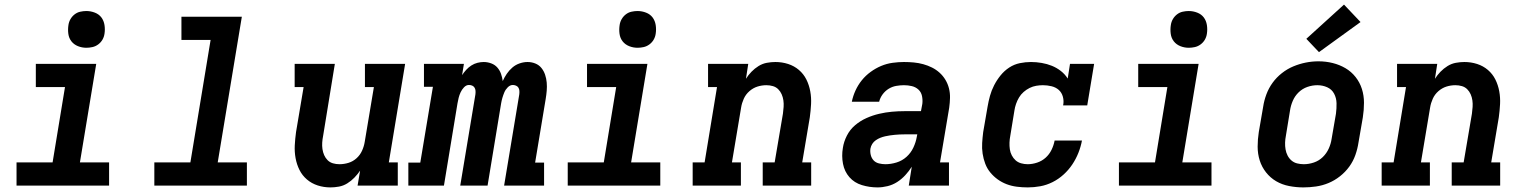

<svg xmlns="http://www.w3.org/2000/svg" viewBox="-20 -808 6640 836"><path d="M52 0V-101H209L263 -429H136V-530H399L328 -101H455V0ZM356 -600Q337 -600 319.5 -607Q302 -614 291 -628Q280 -642 277.5 -661Q275 -680 278 -699Q280 -713 287 -725Q294 -737 305 -745.5Q316 -754 329.5 -757Q343 -760 356 -760Q375 -760 393 -753Q411 -746 421.5 -732Q432 -718 435 -699Q438 -680 435 -661Q433 -647 426 -635Q419 -623 407.5 -614.5Q396 -606 382.5 -603Q369 -600 356 -600Z M652 0V-101H809L897 -634H770V-735H1033L928 -101H1055V0Z M1419 8Q1390 8 1363.5 -0.5Q1337 -9 1316.5 -26.5Q1296 -44 1284 -68Q1272 -92 1267 -119.5Q1262 -147 1263.5 -175.5Q1265 -204 1269 -233L1302 -429H1263V-530H1438L1387 -217Q1384 -202 1383 -187.5Q1382 -173 1384 -159Q1386 -145 1391.5 -132.5Q1397 -120 1406.5 -110.5Q1416 -101 1429.5 -97Q1443 -93 1458 -93Q1478 -93 1497.5 -99Q1517 -105 1532.5 -119Q1548 -133 1556.5 -152Q1565 -171 1568 -190L1608 -429H1569V-530H1744L1673 -101H1712V0H1537L1548 -65Q1537 -49 1523 -34.5Q1509 -20 1492 -9.5Q1475 1 1456 4.5Q1437 8 1419 8Z M1758 0V-100H1810L1865 -430H1826V-530H2000L1992 -481Q2000 -493 2010 -504Q2020 -515 2032.5 -523Q2045 -531 2059 -534.5Q2073 -538 2086 -538Q2103 -538 2119 -532Q2135 -526 2145.5 -514Q2156 -502 2161.5 -486.5Q2167 -471 2169 -455Q2176 -471 2186.5 -486.5Q2197 -502 2211 -514Q2225 -526 2242.5 -532Q2260 -538 2277 -538Q2295 -538 2311 -531.5Q2327 -525 2337.5 -512Q2348 -499 2353.5 -482.5Q2359 -466 2360.5 -448.5Q2362 -431 2360.5 -413Q2359 -395 2356 -377L2310 -100H2349V0H2175L2241 -397Q2242 -405 2241.5 -412.5Q2241 -420 2237.5 -426Q2234 -432 2227 -435Q2220 -438 2213 -438Q2201 -438 2191 -428Q2181 -418 2176 -406Q2171 -394 2167.5 -382Q2164 -370 2162 -358L2103 0H1984L2050 -397Q2051 -405 2050.5 -412.5Q2050 -420 2046.5 -426Q2043 -432 2036.5 -435Q2030 -438 2022 -438Q2010 -438 2000.5 -428Q1991 -418 1985.5 -406Q1980 -394 1977 -382Q1974 -370 1972 -358L1913 0Z M2452 0V-101H2609L2663 -429H2536V-530H2799L2728 -101H2855V0ZM2756 -600Q2737 -600 2719.5 -607Q2702 -614 2691 -628Q2680 -642 2677.5 -661Q2675 -680 2678 -699Q2680 -713 2687 -725Q2694 -737 2705 -745.5Q2716 -754 2729.5 -757Q2743 -760 2756 -760Q2775 -760 2793 -753Q2811 -746 2821.5 -732Q2832 -718 2835 -699Q2838 -680 2835 -661Q2833 -647 2826 -635Q2819 -623 2807.5 -614.5Q2796 -606 2782.5 -603Q2769 -600 2756 -600Z M2996 0V-101H3048L3102 -429H3063V-530H3238L3228 -465Q3238 -481 3252 -495.5Q3266 -510 3283 -520.5Q3300 -531 3319 -534.5Q3338 -538 3356 -538Q3385 -538 3411.5 -529.5Q3438 -521 3458.5 -503.5Q3479 -486 3491 -462Q3503 -438 3508 -410.5Q3513 -383 3511.5 -354.5Q3510 -326 3506 -297L3473 -101H3512V0H3301V-101H3353L3389 -313Q3391 -328 3392 -342.5Q3393 -357 3391 -371Q3389 -385 3383.5 -397.5Q3378 -410 3368.5 -419.5Q3359 -429 3345.5 -433Q3332 -437 3317 -437Q3297 -437 3278 -431Q3259 -425 3243 -411Q3227 -397 3218.5 -378Q3210 -359 3207 -340L3167 -101H3206V0Z M3801 8Q3766 8 3733 -2Q3700 -12 3678.5 -36.5Q3657 -61 3650.5 -95Q3644 -129 3650 -164Q3654 -191 3667.5 -217.5Q3681 -244 3703.5 -263Q3726 -282 3753 -294Q3780 -306 3808 -312.5Q3836 -319 3863.5 -321.5Q3891 -324 3919 -324H3990L3996 -356Q3998 -373 3994.5 -390Q3991 -407 3979 -418Q3967 -429 3950.5 -433Q3934 -437 3916 -437Q3900 -437 3882.5 -434Q3865 -431 3849.5 -421.5Q3834 -412 3823 -397Q3812 -382 3808 -365H3689Q3694 -390 3705 -414Q3716 -438 3732.5 -458.5Q3749 -479 3771 -495Q3793 -511 3817 -521Q3841 -531 3866.5 -534.5Q3892 -538 3916 -538Q3938 -538 3959 -536Q3980 -534 4000 -528.5Q4020 -523 4038 -514Q4056 -505 4071 -491.5Q4086 -478 4096.5 -460.5Q4107 -443 4112 -423Q4117 -403 4116.5 -382Q4116 -361 4113 -339L4073 -101H4112V0H3937L3950 -82Q3938 -63 3922 -45.5Q3906 -28 3886.5 -15.5Q3867 -3 3844.5 2.5Q3822 8 3801 8ZM3835 -93Q3859 -93 3883.5 -100.5Q3908 -108 3927 -125Q3946 -142 3957 -165.5Q3968 -189 3972 -213L3974 -223H3919Q3908 -223 3897.5 -222.5Q3887 -222 3876.5 -221Q3866 -220 3855.5 -218.5Q3845 -217 3834 -214.5Q3823 -212 3813 -208Q3803 -204 3793.5 -197.5Q3784 -191 3778 -181.5Q3772 -172 3770 -161Q3768 -147 3771.5 -133Q3775 -119 3784 -109.5Q3793 -100 3807 -96.5Q3821 -93 3835 -93Z M4455 8Q4431 8 4407.5 5Q4384 2 4363 -6Q4342 -14 4324 -27Q4306 -40 4292 -57Q4278 -74 4270 -95Q4262 -116 4258.5 -139Q4255 -162 4256.5 -185.5Q4258 -209 4261 -233L4280 -343Q4284 -367 4290.5 -390.5Q4297 -414 4308.5 -436.5Q4320 -459 4336.5 -479.5Q4353 -500 4374.5 -514Q4396 -528 4420.5 -533Q4445 -538 4469 -538Q4492 -538 4515.5 -534Q4539 -530 4560 -521.5Q4581 -513 4599 -499Q4617 -485 4629 -466L4639 -530H4744L4714 -349H4609Q4613 -368 4608 -386.5Q4603 -405 4590 -416.5Q4577 -428 4558.5 -432.5Q4540 -437 4521 -437Q4507 -437 4492 -434.5Q4477 -432 4463 -425Q4449 -418 4437 -407.5Q4425 -397 4417 -383.5Q4409 -370 4404 -355.5Q4399 -341 4397 -327L4379 -217Q4376 -202 4375.5 -187Q4375 -172 4377 -158Q4379 -144 4385.5 -131.5Q4392 -119 4402 -110Q4412 -101 4426 -97Q4440 -93 4455 -93Q4475 -93 4496 -100Q4517 -107 4533 -121.5Q4549 -136 4558.5 -155.5Q4568 -175 4572 -196H4691Q4686 -169 4675.5 -142.5Q4665 -116 4649 -92Q4633 -68 4611 -48Q4589 -28 4563 -15Q4537 -2 4509.5 3Q4482 8 4455 8Z M4852 0V-101H5009L5063 -429H4936V-530H5199L5128 -101H5255V0ZM5156 -600Q5137 -600 5119.5 -607Q5102 -614 5091 -628Q5080 -642 5077.5 -661Q5075 -680 5078 -699Q5080 -713 5087 -725Q5094 -737 5105 -745.5Q5116 -754 5129.5 -757Q5143 -760 5156 -760Q5175 -760 5193 -753Q5211 -746 5221.5 -732Q5232 -718 5235 -699Q5238 -680 5235 -661Q5233 -647 5226 -635Q5219 -623 5207.5 -614.5Q5196 -606 5182.5 -603Q5169 -600 5156 -600Z M5655 8Q5624 8 5593 2Q5562 -4 5536.5 -19Q5511 -34 5492.5 -57.5Q5474 -81 5465 -109.5Q5456 -138 5456 -169.5Q5456 -201 5461 -233L5480 -343Q5484 -370 5494 -397Q5504 -424 5521 -447.5Q5538 -471 5561.5 -489.5Q5585 -508 5611.5 -519Q5638 -530 5665.5 -535.5Q5693 -541 5721 -541Q5753 -541 5783 -533.5Q5813 -526 5838.5 -511Q5864 -496 5882.5 -472.5Q5901 -449 5910 -420.5Q5919 -392 5919 -360.5Q5919 -329 5914 -297L5895 -187Q5891 -160 5881.5 -133Q5872 -106 5855 -82.5Q5838 -59 5814.5 -40.5Q5791 -22 5764.5 -11Q5738 0 5710 4Q5682 8 5655 8ZM5657 -93Q5679 -93 5701 -100.5Q5723 -108 5739.5 -124Q5756 -140 5765.5 -161Q5775 -182 5778 -203L5797 -313Q5800 -336 5799.5 -358.5Q5799 -381 5789 -400Q5779 -419 5759 -428Q5739 -437 5716 -437Q5694 -437 5672.5 -429.5Q5651 -422 5634.5 -406Q5618 -390 5609 -369Q5600 -348 5597 -327L5579 -217Q5576 -202 5575.5 -187Q5575 -172 5577.5 -157.5Q5580 -143 5586.5 -130.5Q5593 -118 5603.5 -109Q5614 -100 5628 -96.5Q5642 -93 5657 -93ZM5723 -581 5668 -639 5832 -788 5904 -712Z M5996 0V-101H6048L6102 -429H6063V-530H6238L6228 -465Q6238 -481 6252 -495.5Q6266 -510 6283 -520.5Q6300 -531 6319 -534.5Q6338 -538 6356 -538Q6385 -538 6411.5 -529.5Q6438 -521 6458.5 -503.5Q6479 -486 6491 -462Q6503 -438 6508 -410.5Q6513 -383 6511.5 -354.5Q6510 -326 6506 -297L6473 -101H6512V0H6301V-101H6353L6389 -313Q6391 -328 6392 -342.5Q6393 -357 6391 -371Q6389 -385 6383.5 -397.5Q6378 -410 6368.5 -419.5Q6359 -429 6345.5 -433Q6332 -437 6317 -437Q6297 -437 6278 -431Q6259 -425 6243 -411Q6227 -397 6218.5 -378Q6210 -359 6207 -340L6167 -101H6206V0Z"/></svg>

Font: Iosevka Slab Extended Oblique
Style: Bold
Weight: 700
Width: 7
Italic angle: -9°
Monospace: yes
Designer: Belleve Invis
Foundry: Belleve Invis
Version: Version 11.1.1; ttfautohint (v1.8.3)